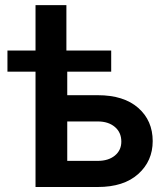

<svg xmlns="http://www.w3.org/2000/svg" viewBox="-20 -748 674 768"><path d="M9.8 -461.4V-545.9H122.1V-727.5H245.6V-545.9H424.8V-461.4H249V-367.2H371.1Q475.1 -367.2 533 -316.4Q590.8 -265.6 590.8 -183.6Q590.8 -104 533 -52Q475.1 0 371.1 0H122.1V-461.4ZM249 -262.2V-104.5H371.1Q413.6 -104.5 439.5 -125.7Q465.3 -147 465.3 -181.6Q465.3 -218.3 439.5 -240.2Q413.6 -262.2 371.1 -262.2Z"/></svg>

Font: Inter-SemiBold
Style: Regular
Weight: 600
Designer: Rasmus Andersson
Foundry: rsms
Version: Version 4.000;git-a52131595